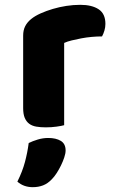

<svg xmlns="http://www.w3.org/2000/svg" viewBox="-20 -520 475 796"><path d="M246 -1Q236 2 214.5 5Q193 8 170 8Q148 8 130.5 5Q113 2 101 -7Q89 -16 82.5 -31.5Q76 -47 76 -72V-372Q76 -395 84.5 -411.5Q93 -428 109 -441Q125 -454 148.5 -464.5Q172 -475 199 -483Q226 -491 255 -495.5Q284 -500 313 -500Q361 -500 389 -481.5Q417 -463 417 -421Q417 -407 413 -393.5Q409 -380 403 -369Q382 -369 360 -367Q338 -365 317 -361Q296 -357 277.5 -352.5Q259 -348 246 -342ZM195 223Q178 241 158.5 248.5Q139 256 116 256Q78 256 52 233Q73 191 83.5 151.5Q94 112 99 73Q115 65 136.5 58.5Q158 52 180 52Q212 52 232 64Q252 76 252 104Q252 116 246.5 132.5Q241 149 233 165.5Q225 182 215 197.5Q205 213 195 223Z"/></svg>

Font: Baloo Paaji
Style: Regular
Weight: 400
Designer: Shuchita Grover and Ek Type
Foundry: Ek Type
Version: Version 1.007;PS 1.000;hotconv 1.0.88;makeotf.lib2.5.647800